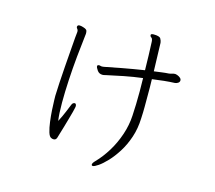

<svg xmlns="http://www.w3.org/2000/svg" viewBox="-113 -891 1226 1094"><g transform="rotate(15 500.0 -344.0)"><path d="M841 -565Q851 -564 862.5 -557.5Q874 -551 877 -543Q878 -541 878 -537Q878 -528 870 -522Q862 -516 851 -515Q822 -514 788 -510.5Q754 -507 719 -502Q720 -477 720 -452.5Q720 -428 720 -402Q720 -371 720 -338.5Q720 -306 718 -271Q716 -210 698.5 -158Q681 -106 655 -65Q629 -24 602 4.5Q575 33 553 48Q531 63 522 63Q514 63 514 56Q514 47 529 32Q565 -5 595 -54Q625 -103 644 -159.5Q663 -216 666 -273Q668 -305 669 -341.5Q670 -378 670 -417Q670 -436 669.5 -456Q669 -476 669 -495Q613 -488 560 -477.5Q507 -467 467 -458Q460 -457 453.5 -455Q447 -453 440 -453Q420 -453 409 -469Q398 -485 398 -492Q398 -498 401 -499Q407 -501 408 -501Q412 -501 416 -499.5Q420 -498 426 -498Q432 -498 436 -499Q475 -507 539 -519Q603 -531 668 -541Q667 -587 666 -629.5Q665 -672 663 -708Q662 -726 654.5 -730.5Q647 -735 647 -743V-745Q649 -751 663 -751Q698 -751 705 -738.5Q712 -726 713 -715L718 -548Q741 -551 763 -554Q785 -557 804 -558Q813 -559 821.5 -562Q830 -565 839 -565ZM332 -256Q340 -253 340 -240Q340 -239 339.5 -237Q339 -235 339 -233Q338 -226 332.5 -205.5Q327 -185 319.5 -158.5Q312 -132 304.5 -106.5Q297 -81 291.5 -63Q286 -45 285 -41Q282 -32 277 -29Q272 -26 267 -26Q259 -26 253 -29Q241 -33 233.5 -57.5Q226 -82 221.5 -116.5Q217 -151 215 -184.5Q213 -218 212.5 -242Q212 -266 212 -268Q213 -298 215.5 -344.5Q218 -391 222 -442.5Q226 -494 229.5 -540.5Q233 -587 235.5 -617.5Q238 -648 239 -651V-655Q239 -664 234 -669Q229 -674 229 -680Q229 -681 229.5 -682Q230 -683 230 -684Q232 -691 243 -691Q248 -691 252.5 -690Q257 -689 264 -687Q278 -683 283.5 -677.5Q289 -672 289 -660Q289 -657 289 -653.5Q289 -650 288 -645Q281 -588 274 -517Q267 -446 263 -373.5Q259 -301 259 -240Q259 -173 265 -134Q282 -166 295 -198Q308 -230 313 -242Q316 -250 321 -253Q326 -256 330 -256Z"/></g></svg>

Font: Moon Stars Kai T HW Light
Style: Regular
Weight: 300
Designer: GuiWonder
Version: Version 1.101